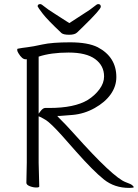

<svg xmlns="http://www.w3.org/2000/svg" viewBox="-20 -911 675 939"><path d="M489 -537Q489 -590 445.5 -622Q402 -654 315.5 -654Q229 -654 169 -634V-355L178 -367Q190 -383 201 -383H221Q344 -383 409 -422Q444 -444 466.5 -474.5Q489 -505 489 -537ZM111 -621H105Q88 -621 70 -651Q64 -661 64 -667Q64 -673 68 -673Q88 -677 114 -680Q140 -683 187.5 -693.5Q235 -704 322.5 -704Q410 -704 458 -680Q549 -632 549 -534Q549 -489 521.5 -450Q494 -411 443 -382.5Q392 -354 335.5 -349Q279 -344 272 -344H260L268 -335Q299 -305 342 -257Q534 -42 595 -20Q621 -11 628 -4Q635 3 635 4Q632 8 612 8Q540 8 488.5 -33Q437 -74 351 -171L283 -248Q228 -309 204 -324Q180 -339 169 -342V-115L172 1Q172 6 157 6Q142 6 125.5 -0.5Q109 -7 109 -17L111 -116ZM319 -798Q350 -819 387.5 -842.5Q425 -866 439.5 -878.5Q454 -891 460 -891Q473 -891 473 -878Q473 -865 389 -783Q369 -764 357.5 -752.5Q346 -741 318.5 -741Q291 -741 281 -749Q212 -814 189 -844Q166 -874 164 -880Q164 -891 177 -891Q183 -891 197.5 -878.5Q212 -866 250.5 -842Q289 -818 319 -798Z"/></svg>

Font: LXGW WenKai Lite Light
Style: Regular
Weight: 300
Designer: LXGW / Fontworks Inc.
Foundry: LXGW / Fontworks Inc.
Version: Version 1.511; March 25, 2025